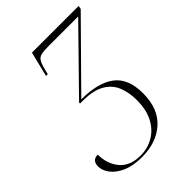

<svg xmlns="http://www.w3.org/2000/svg" viewBox="-212 -810 916 916"><g transform="rotate(-45 245.5 -352.0)"><path d="M195 10Q135 10 95 -8Q55 -26 35 -53Q15 -80 15 -106Q15 -148 54 -148Q54 -85 89.5 -42.5Q125 0 196 0Q243 0 283 -23Q323 -46 346.5 -90.5Q370 -135 370 -201Q370 -253 353 -293.5Q336 -334 295.5 -357Q255 -380 186 -380H167V-387L454 -680H252Q219 -680 202.5 -675.5Q186 -671 177.5 -655Q169 -639 160 -602L157 -588H145L176 -714H491L488 -697L185 -390Q296 -390 355 -346.5Q414 -303 414 -202Q414 -99 353.5 -44.5Q293 10 195 10Z"/></g></svg>

Font: Noto Serif Display Condensed ExtraLight
Style: Italic
Weight: 200
Width: 3
Italic angle: -12°
Designer: Monotype Design Team
Foundry: Monotype Imaging Inc.
Version: Version 2.009